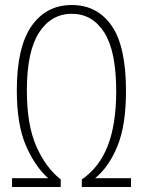

<svg xmlns="http://www.w3.org/2000/svg" viewBox="-20 -745 570 765"><path d="M28 0V-35H172Q119 -82 83 -165.5Q47 -249 47 -385Q47 -557 105.5 -641Q164 -725 266 -725Q367 -725 424.5 -643Q482 -561 482 -383Q482 -246 448 -163Q414 -80 359 -35H502V0H306V-30Q376 -78 409.5 -164.5Q443 -251 443 -381Q443 -541 395.5 -615.5Q348 -690 266 -690Q184 -690 135.5 -615Q87 -540 87 -384Q87 -248 124.5 -162.5Q162 -77 222 -30V0Z"/></svg>

Font: Noto Sans Mono Condensed ExtraLight
Style: Regular
Weight: 200
Width: 3
Designer: Monotype Design Team
Foundry: Monotype Imaging Inc.
Version: Version 2.014; ttfautohint (v1.8.4.7-5d5b)